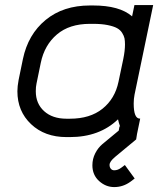

<svg xmlns="http://www.w3.org/2000/svg" viewBox="-20 -534 640 765"><path d="M142.6 -284.2 125.5 -201.2Q122.6 -188.5 122.6 -170.4Q122.6 -121.1 155.8 -91.1Q189 -61 245.1 -61H258.3Q338.9 -61 388.4 -100.8Q438 -140.6 452.1 -208L471.2 -298.8Q478 -332 478 -356.9Q478 -371.1 476.1 -381.1Q474.1 -391.1 466.8 -402.8Q459.5 -414.6 446.3 -421.9Q433.1 -429.2 408.9 -434.1Q384.8 -439 351.1 -439H338.4Q256.3 -439 206.8 -396.7Q157.2 -354.5 142.6 -284.2ZM538.6 -61.5 523.4 12.2H521.5Q502.9 12.2 489.7 6.3Q476.6 0.5 469 -11Q461.4 -22.5 457.5 -33Q453.6 -43.5 450.2 -58.6Q376.5 12.2 258.3 12.2H245.1Q158.2 12.2 103.8 -39.3Q49.3 -90.8 49.3 -170.4Q49.3 -189.9 54.2 -215.8L71.3 -298.8Q91.8 -397 161.9 -454.6Q231.9 -512.2 338.4 -512.2H351.1Q456.5 -512.2 506.3 -468.8L515.6 -513.7H590.3L516.1 -157.2Q512.7 -140.1 512.7 -121.6Q512.7 -61.5 537.1 -61.5ZM500.5 189.5Q470.7 211.4 435.1 211.4Q401.4 211.4 374.8 187.3Q348.1 163.1 348.1 124.5Q348.1 99.1 359.4 76.9Q370.6 54.7 388.2 40L453.1 -13.7L456.1 -30.3H530.8L522.5 21.5L439 90.8Q416.5 109.4 416.5 123Q416.5 132.3 421.6 138.4Q426.8 144.5 435.1 144.5Q449.2 144.5 462.4 134.8L477.5 123.5L516.6 177.2Z"/></svg>

Font: Anka/Coder
Style: Italic
Weight: 400
Italic angle: -12°
Monospace: yes
Version: Version 001.100